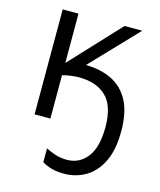

<svg xmlns="http://www.w3.org/2000/svg" viewBox="-116 -618 787 946"><g transform="rotate(15 277.5 -145.0)"><path d="M519.5 -29.8Q519.5 65.4 489.7 126.2Q460 187 410.2 216.1Q360.4 245.1 300.8 245.1Q265.1 245.1 238 237.8Q210.9 230.5 188 216.8V146Q210.4 157.7 237.3 166.5Q264.2 175.3 296.9 175.3Q359.4 175.3 399.2 124.8Q439 74.2 439 -29.8Q439 -136.7 389.4 -184.8Q339.8 -232.9 249.5 -232.9Q231.4 -232.9 208.7 -229.7Q186 -226.6 166 -221.2V0H85.4V-535.2H166V-283.7L400.9 -535.2H491.2L267.1 -300.3Q341.8 -299.3 398.7 -272Q455.6 -244.6 487.5 -185.5Q519.5 -126.5 519.5 -29.8Z"/></g></svg>

Font: Open Sans
Style: Regular
Weight: 400
Designer: Monotype Design Team
Foundry: Monotype Imaging Inc.
Version: Version 3.000; ttfautohint (v1.8.4)